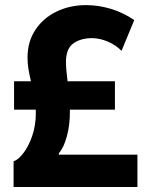

<svg xmlns="http://www.w3.org/2000/svg" viewBox="-20 -746 612 766"><path d="M123 -294.9Q123 -304.2 122.6 -308.6H36.1V-421.9H103.5Q96.7 -449.7 93.3 -471.7Q89.8 -493.7 89.8 -516.6Q89.8 -579.1 120.8 -626.5Q151.9 -673.8 205.3 -699.7Q258.8 -725.6 323.2 -725.6Q373 -725.6 422.4 -710.7Q471.7 -695.8 515.6 -666L464.8 -543Q443.8 -565.4 411.1 -579.6Q378.4 -593.8 346.7 -593.8Q302.2 -593.8 272.7 -572.8Q243.2 -551.8 243.2 -499Q243.2 -470.7 249.5 -421.9H438.5V-308.6H258.8V-301.8Q259.3 -248 246.8 -202.4Q234.4 -156.7 214.8 -134.8V-128.9H528.3V0H34.2V-102.5Q52.2 -107.9 73.2 -135Q94.2 -162.1 108.6 -204.1Q123 -246.1 123 -294.9Z"/></svg>

Font: Reddit Sans Vanilla ExtraBold
Style: Regular
Weight: 800
Designer: Stephen Hutchings
Foundry: Reddit
Version: Version 1.013